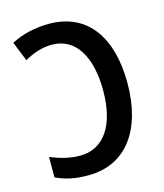

<svg xmlns="http://www.w3.org/2000/svg" viewBox="-110 -807 769 900"><g transform="rotate(-15 274.5 -357.0)"><path d="M208 10C392 10 496 -135 496 -361C496 -578 402 -724 212 -724C144 -724 80 -709 28 -681L66 -587C106 -609 150 -626 199 -626C319 -626 377 -514 377 -357C377 -188 310 -89 194 -89C143 -89 98 -102 51 -121V-22C97 0 144 10 208 10Z"/></g></svg>

Font: Noto Sans UI SemiCondensed Medium
Style: Regular
Weight: 500
Width: 4
Designer: Monotype Design Team
Foundry: Monotype Imaging Inc.
Version: Version 1.901